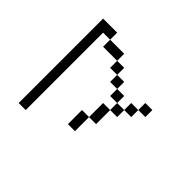

<svg xmlns="http://www.w3.org/2000/svg" viewBox="-103 -978 1206 1206"><g transform="rotate(-45 500.0 -375.5)"><path d="M687.5 -62.5V-125H625V-62.5ZM625 -125V-187.5H562.5V-125ZM562.5 -187.5V-250H500V-187.5ZM500 -250V-312.5H375V-250ZM562.5 -250H625V-312.5H562.5ZM375 -312.5V-375H250V-312.5ZM625 -312.5H687.5V-375H625ZM687.5 -375H750V-437.5H687.5ZM750 -437.5H812.5Q812.5 -437.5 812.5 -562.5H750Q750 -562.5 750 -437.5ZM812.5 -562.5H875Q875 -562.5 875 -687.5H125V-625H812.5Z"/></g></svg>

Font: CalcUnifontExMono
Style: Regular
Weight: 500
Version: Version 15.0.06